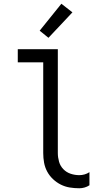

<svg xmlns="http://www.w3.org/2000/svg" viewBox="-20 -998 540 1026"><path d="M404 8Q378 8 353 4Q328 0 305 -11.5Q282 -23 263 -41Q244 -59 232 -81.5Q220 -104 215.5 -129Q211 -154 211 -180V-665H75V-735H289V-180Q289 -157 295.5 -134Q302 -111 318.5 -94Q335 -77 357.5 -69.5Q380 -62 404 -62Q418 -62 432 -66Q446 -70 458 -78V-8Q446 0 432 4Q418 8 404 8ZM239 -796 192 -834 308 -978 367 -932Z"/></svg>

Font: Moesevka
Style: Regular
Weight: 400
Monospace: yes
Designer: Belleve Invis
Foundry: Belleve Invis
Version: Version 32.5.0; ttfautohint (v1.8.4)